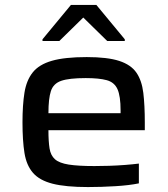

<svg xmlns="http://www.w3.org/2000/svg" viewBox="-20 -749 678 777"><path d="M336 8Q246 8 193 -5.5Q140 -19 113.5 -49.5Q87 -80 79 -130Q71 -180 71 -254Q71 -324 79 -374Q87 -424 112.5 -456Q138 -488 190 -503Q242 -518 331 -518Q415 -518 462.5 -502.5Q510 -487 532 -455Q554 -423 560 -373Q566 -323 566 -253V-222H176Q176 -177 180.5 -148.5Q185 -120 202.5 -104.5Q220 -89 258 -83Q296 -77 362 -77Q389 -77 421.5 -78Q454 -79 486 -81.5Q518 -84 542 -87V-7Q504 1 447 4.5Q390 8 336 8ZM176 -291H468V-302Q468 -360 455.5 -388Q443 -416 412 -424.5Q381 -433 327 -433Q260 -433 228 -422Q196 -411 186 -380.5Q176 -350 176 -291ZM152 -583V-590L267 -729H370L485 -590V-583H414L317 -678L220 -583Z"/></svg>

Font: Saira Expanded Medium
Style: Regular
Weight: 500
Width: 7
Designer: Hector Gatti with collaboration of the Omnibus-Type team
Foundry: Omnibus-Type
Version: Version 1.100; ttfautohint (v1.8.3)